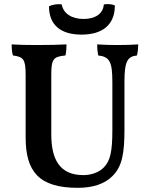

<svg xmlns="http://www.w3.org/2000/svg" viewBox="-20 -892 721 921"><path d="M531 -866C517 -872 498 -874 478 -871C475 -827 438 -801 381 -801C324 -801 284 -827 276 -871C256 -874 232 -870 215 -862C215 -773 270 -726 371 -726C474 -726 531 -775 531 -866ZM577 -271V-500C577 -595 590 -621 637 -626C642 -648 643 -664 643 -679C617 -677 577 -676 545 -676C515 -676 470 -677 446 -679C446 -662 447 -648 451 -626C507 -620 519 -594 519 -497V-268C519 -162 508 -121 480 -91C454 -62 412 -52 380 -52C263 -52 226 -132 226 -248V-532C226 -610 236 -620 294 -626C298 -643 299 -661 299 -679C268 -677 202 -676 157 -676C113 -676 63 -677 36 -679C36 -661 37 -642 42 -626C92 -619 103 -609 103 -532V-233C103 -73 163 9 353 9C424 9 481 -9 519 -47C566 -93 577 -156 577 -271Z"/></svg>

Font: Vollkorn Semibold
Style: Regular
Weight: 600
Designer: Friedrich Althausen
Foundry: Friedrich Althausen
Version: Version 4.015;PS 004.015;hotconv 1.0.88;makeotf.lib2.5.64775